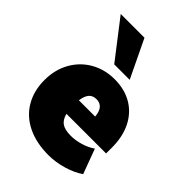

<svg xmlns="http://www.w3.org/2000/svg" viewBox="-223 -869 983 983"><g transform="rotate(45 268.5 -377.5)"><path d="M513 -206H226Q235 -171 257 -156.5Q279 -142 321 -142Q355 -142 391.5 -153Q428 -164 455 -183L505 -48Q467 -22 414.5 -6.5Q362 9 310 9Q222 9 157.5 -22.5Q93 -54 58.5 -112.5Q24 -171 24 -249Q24 -323 56.5 -381.5Q89 -440 146.5 -473Q204 -506 276 -506Q348 -506 401.5 -474.5Q455 -443 484 -385Q513 -327 513 -249ZM222 -300H340Q334 -368 282 -368Q256 -368 241.5 -351.5Q227 -335 222 -300ZM61 -764H233L332 -558H220Z"/></g></svg>

Font: Nunito Sans Heavy
Style: Regular
Weight: 400
Designer: Vernon Adams
Foundry: Vernon Adams
Version: Version 2.500